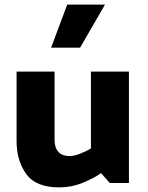

<svg xmlns="http://www.w3.org/2000/svg" viewBox="-20 -795 641 834"><path d="M272 -775H436L328 -588H202ZM237 19Q136 19 94 -39Q52 -97 52 -183V-484H217V-187Q217 -153 234 -135Q251 -117 282 -117Q301 -117 327 -127Q353 -137 375 -150V-484H540V0H457L419 -43Q388 -21 339.5 -1Q291 19 237 19Z"/></svg>

Font: Palanquin Dark SemiBold
Style: Regular
Weight: 600
Designer: Pria Ravichandran
Version: Version 1.001